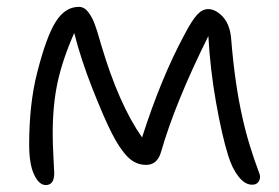

<svg xmlns="http://www.w3.org/2000/svg" viewBox="-20 -492 803 553"><path d="M111.8 41Q92.3 41 78.1 10.7Q64 -19.5 64 -75.2Q64 -192.4 86.9 -282.2Q113.3 -386.2 140.4 -429.2Q167.5 -472.2 207 -472.2Q214.8 -472.2 221.7 -468.5Q228.5 -464.8 234.1 -457.3Q239.7 -449.7 244.1 -441.9Q248.5 -434.1 252.9 -422.1Q257.3 -410.2 260 -401.6Q262.7 -393.1 266.4 -379.9Q270 -366.7 272 -360.8Q322.8 -190.4 389.2 -96.2Q443.8 -267.1 511.2 -392.1Q533.2 -434.1 548.1 -450Q563 -465.8 579.1 -465.8Q597.7 -465.8 615.2 -450.2Q642.6 -426.8 646 -377.9Q656.2 -251 678.2 -153.8Q688 -109.4 700.7 -69.1Q713.4 -28.8 721.2 -8.5Q729 11.7 729 16.1Q729 26.9 723.1 33.4Q717.3 40 706.1 40Q685.5 40 667.2 16.8Q648.9 -6.3 637.2 -43.9Q618.7 -103.5 602.1 -197.8Q585.4 -292 580.1 -388.2Q484.4 -195.8 443.8 -54.2Q433.1 -17.1 400.9 -17.1Q370.6 -17.1 347.9 -40Q325.2 -63 303.2 -106Q280.3 -150.4 246.3 -236.6Q212.4 -322.8 193.8 -397Q160.2 -320.8 146 -255.4Q131.8 -189.9 131.8 -107.9Q131.8 -77.1 134 -38.1Q136.2 1 136.2 6.8Q136.2 41 111.8 41Z"/></svg>

Font: Shantell Sans Bouncy
Style: Regular
Weight: 300
Designer: Stephen Nixon, Anya Danilova, Shantell Martin
Foundry: Arrow Type
Version: Version 1.006;[9816181b4]